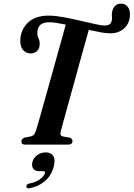

<svg xmlns="http://www.w3.org/2000/svg" viewBox="-20 -796 736 1057"><path d="M315 -74.5Q311 -59.5 314 -53.2Q317 -47 327 -44.5L364 -38Q379 -32 379 -20Q379 0 355.5 0H117.5Q97.5 0 98 -17.5Q98 -32.5 115 -38.5L150 -45Q162 -48.5 168.2 -56.2Q174.5 -64 179.5 -81.5Q186 -102.5 197.8 -144.2Q209.5 -186 225 -240.8Q240.5 -295.5 257.2 -355.8Q274 -416 290.2 -474.2Q306.5 -532.5 320 -581Q333.5 -629.5 342 -660.5Q315.5 -666 292.2 -669.8Q269 -673.5 252 -673.5Q188.5 -673.5 186 -621Q184 -600.5 191.5 -586.2Q199 -572 198.5 -552.5Q198 -530 185 -516Q172 -502 148 -502Q121 -502.5 105.2 -523Q89.5 -543.5 92 -579.5Q95 -634.5 134.8 -672.2Q174.5 -710 247.5 -710Q282 -710 327.2 -701.8Q372.5 -693.5 418.5 -682.8Q464.5 -672 501.8 -663.8Q539 -655.5 557.5 -655.5Q589 -655.5 595 -681.5Q597.5 -691.5 596.2 -702.5Q595 -713.5 596.5 -727Q600 -749.5 612.8 -762.8Q625.5 -776 647.5 -776Q669 -776 682.2 -760Q695.5 -744 695.5 -714.5Q694.5 -668.5 664.2 -640.5Q634 -612.5 586.5 -612.5Q565.5 -612.5 534.8 -618Q504 -623.5 469 -631.5Q459 -597.5 445.5 -548.5Q432 -499.5 416.2 -442.8Q400.5 -386 384.8 -328.8Q369 -271.5 354.8 -220.2Q340.5 -169 330 -130.8Q319.5 -92.5 315 -74.5ZM199 146.5Q172 146.5 162.5 132Q153 117.5 158.5 96Q164.5 72.5 185.2 57.8Q206 43 231.5 43Q260.5 43 273.2 62.5Q286 82 276 120.5Q263 170.5 227.2 201Q191.5 231.5 143.5 240Q124 243.5 125 230Q126 218 140.5 214.5Q177.5 208 200.2 190.5Q223 173 227.5 157.5Q230 146.5 219 146.5Z"/></svg>

Font: Fraunces 144pt Soft SemiBold
Style: Italic
Weight: 600
Italic angle: -16°
Version: Version 1.000;[b76b70a41]